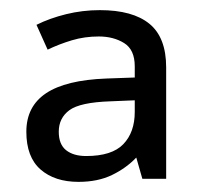

<svg xmlns="http://www.w3.org/2000/svg" viewBox="-20 -742 397 379"><path d="M177 -722Q242 -722 275 -695Q308 -668 308 -609V-389H261L249 -431Q229 -410 201 -396.5Q173 -383 135 -383Q88 -383 60 -407.5Q32 -432 32 -482Q32 -532 71 -558Q110 -584 190 -587L246 -589V-611Q246 -644 225 -657Q204 -670 175 -670Q147 -670 122 -662.5Q97 -655 74 -644L52 -693Q78 -706 110.5 -714Q143 -722 177 -722ZM198 -542Q138 -540 117 -524.5Q96 -509 96 -482Q96 -457 110.5 -445.5Q125 -434 150 -434Q201 -434 223.5 -457.5Q246 -481 246 -521V-544Z"/></svg>

Font: Noto Sans NKo Unjoined
Style: Regular
Weight: 400
Designer: Monotype Design Team
Foundry: Monotype Imaging Inc.
Version: Version 2.004